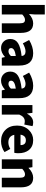

<svg xmlns="http://www.w3.org/2000/svg" viewBox="1338 -2176 853 3568"><g transform="rotate(90 1764.0 -392.5)"><path d="M72 -799H249V-607L241 -506Q324 -583 415 -583Q592 -583 592 -352V0H414V-330Q414 -387 398 -410Q383 -431 348 -431Q303 -431 249 -380V0H72Z M750 -37Q705 -85 705 -159Q705 -250 780 -300Q855 -350 1021 -368Q1015 -441 935 -441Q875 -441 786 -391L724 -508Q849 -583 969 -583Q1199 -583 1199 -323V0H1054L1041 -57H1037Q958 14 874 14Q797 14 750 -37ZM1021 -169V-260Q874 -240 874 -173Q874 -124 935 -124Q979 -124 1021 -169Z M1356 -37Q1311 -85 1311 -159Q1311 -250 1386 -300Q1461 -350 1627 -368Q1621 -441 1541 -441Q1481 -441 1392 -391L1330 -508Q1455 -583 1575 -583Q1805 -583 1805 -323V0H1660L1647 -57H1643Q1564 14 1480 14Q1403 14 1356 -37ZM1627 -169V-260Q1480 -240 1480 -173Q1480 -124 1541 -124Q1585 -124 1627 -169Z M1933 -569H2078L2090 -470H2094Q2156 -583 2256 -583Q2298 -583 2325 -571L2295 -418Q2259 -427 2233 -427Q2151 -427 2110 -325V0H1933Z M2397 -65Q2314 -146 2314 -284Q2314 -417 2397 -503Q2475 -583 2584 -583Q2703 -583 2768 -504Q2828 -430 2828 -308Q2828 -258 2820 -232H2486Q2509 -122 2628 -122Q2687 -122 2748 -158L2807 -51Q2716 14 2603 14Q2477 14 2397 -65ZM2677 -348Q2677 -447 2587 -447Q2500 -447 2483 -348Z M2942 -569H3087L3099 -498H3103Q3190 -583 3285 -583Q3462 -583 3462 -352V0H3284V-330Q3284 -387 3268 -410Q3253 -431 3218 -431Q3173 -431 3119 -380V0H2942Z"/></g></svg>

Font: KaiGen Gothic SC Heavy
Style: Bold
Weight: 900
Designer: Ryoko NISHIZUKA Ë•øÂ°öÊ∂ºÂ≠ê (kana & ideographs); Paul D. Hunt (Latin, Greek & Cyrillic); Wenlong ZHANG Âº†ÊñáÈæô (bopom
Version: Version 1.001 October 10, 2014